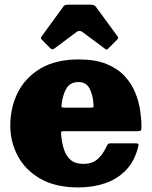

<svg xmlns="http://www.w3.org/2000/svg" viewBox="-20 -800 666 840"><path d="M25 -250Q25 -330 58.2 -395.8Q91.5 -461.5 158 -500.8Q224.5 -540 325 -540Q397 -540 446 -520Q495 -500 525.2 -467.2Q555.5 -434.5 571.5 -395.2Q587.5 -356 593.2 -316.8Q599 -277.5 599 -245Q599 -233.5 596.2 -229.8Q593.5 -226 582 -226H259Q248.5 -226 247.8 -223.2Q247 -220.5 247.5 -211Q250.5 -175.5 259.8 -146.5Q269 -117.5 289.2 -100.2Q309.5 -83 345 -83Q382 -83 405.5 -102.5Q429 -122 447 -161Q449.5 -166.5 452.8 -169.8Q456 -173 465 -173H571Q581.5 -173 584.2 -170.8Q587 -168.5 585 -160Q570 -96.5 532.2 -56.8Q494.5 -17 440.5 1.5Q386.5 20 323 20Q222.5 20 156.2 -18.2Q90 -56.5 57.5 -118.2Q25 -180 25 -250ZM263 -329H376Q386.5 -329 388.2 -330.8Q390 -332.5 389 -342.5Q387 -384 372 -412.5Q357 -441 324 -441Q288 -441 271.8 -415Q255.5 -389 250 -347.5Q248.5 -336.5 249.2 -332.8Q250 -329 263 -329ZM199 -590 164.5 -625Q159 -630.5 158.8 -633Q158.5 -635.5 163 -642L257 -771Q261 -777 266.8 -778.2Q272.5 -779.5 283.5 -779.5H376Q393 -779.5 399 -771L495 -640Q500.5 -634.5 491 -625L454 -588Q448.5 -582.5 446.5 -582.8Q444.5 -583 438 -587.5L340.5 -660Q327.5 -669.5 315.5 -660.5L217 -587Q208.5 -580.5 199 -590Z"/></svg>

Font: Besley* Fatface
Style: Regular
Weight: 900
Designer: Owen Earl
Foundry: indestructible type*
Version: Version 3.000; ttfautohint (v1.8.3)